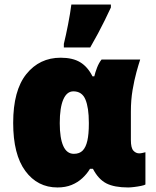

<svg xmlns="http://www.w3.org/2000/svg" viewBox="-20 -815 685 845"><path d="M305 -138Q330 -138 344 -152.5Q358 -167 364.5 -196Q371 -225 371 -270V-275Q371 -341 356 -377Q341 -413 303 -413Q274 -413 258.5 -377Q243 -341 243 -273Q243 -207 258.5 -172.5Q274 -138 305 -138ZM233 10Q145 10 91.5 -62.5Q38 -135 38 -274Q38 -417 96 -489Q154 -561 247 -561Q300 -561 333 -541Q366 -521 387 -479H395Q399 -496 407 -517Q415 -538 427 -553H597Q590 -532 580.5 -497.5Q571 -463 563.5 -419Q556 -375 556 -324V-199Q556 -164 567 -152Q578 -140 593 -140Q599 -140 607.5 -142Q616 -144 620 -145V-3Q616 0 601.5 3Q587 6 570.5 8Q554 10 544 10Q483 10 448 -8Q413 -26 389 -72H376Q363 -50 342.5 -31Q322 -12 295 -1Q268 10 233 10ZM261 -622Q265 -639 270 -661Q275 -683 279.5 -707Q284 -731 288 -754Q292 -777 294 -795H468V-782Q455 -754 441 -725.5Q427 -697 411.5 -668Q396 -639 377 -606H261Z"/></svg>

Font: Noto Sans Display Black
Style: Regular
Weight: 900
Designer: Monotype Design Team
Foundry: Monotype Imaging Inc.
Version: Version 2.003